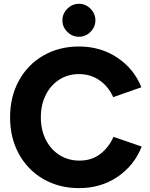

<svg xmlns="http://www.w3.org/2000/svg" viewBox="-20 -959 773 991"><path d="M32 -353.4Q32 -459.2 77.3 -542.3Q122.6 -625.4 203.7 -672.2Q284.8 -719 387.4 -719Q499.4 -719 585.4 -661.5Q671.4 -604 709.8 -508.6L564.4 -457.6Q539.2 -513.4 493.1 -545Q447 -576.6 387.4 -576.6Q331 -576.6 286.2 -548.1Q241.4 -519.6 216.1 -468.8Q190.8 -418 190.8 -353.4Q190.8 -288.6 216.5 -237.7Q242.2 -186.8 287.6 -158.4Q333 -130 390.4 -130Q451 -130 495.2 -162.4Q539.4 -194.8 566 -252.6L711.4 -202.4Q673 -105 586.9 -46.5Q500.8 12 388 12Q285.2 12 204 -34.8Q122.8 -81.6 77.4 -164.6Q32 -247.6 32 -353.4ZM302.2 -854.1Q302.2 -888.6 327.6 -914Q353 -939.4 387.5 -939.4Q422 -939.4 447.2 -914Q472.4 -888.7 472.4 -854.2Q472.4 -819.8 447.2 -794.5Q422 -769.2 387.5 -769.2Q353 -769.2 327.6 -794.4Q302.2 -819.6 302.2 -854.1Z"/></svg>

Font: 寒蝉端黑体 Light
Style: Regular
Weight: 300
Designer: ChillDuanSans {Warren2060}; 
Source Han Sans {Ryoko NISHIZUKA 西塚涼子 (kana, bopomofo & ideographs); Paul D. Hunt (Latin, G
Foundry: ChillType&Adobe
Version: Version 1.300;Glyphs 3.3 (3306)